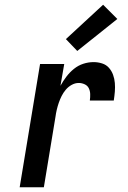

<svg xmlns="http://www.w3.org/2000/svg" viewBox="-20 -790 540 810"><path d="M63 0 149 -520H251L235 -428Q246 -448 260 -466.5Q274 -485 292 -499.5Q310 -514 331.5 -521Q353 -528 375 -528Q393 -528 410.5 -522.5Q428 -517 439.5 -504Q451 -491 457 -474.5Q463 -458 464.5 -440Q466 -422 464.5 -403.5Q463 -385 460 -366H359Q361 -380 360.5 -393.5Q360 -407 354.5 -418Q349 -429 337 -434.5Q325 -440 312 -440Q297 -440 282.5 -432Q268 -424 257.5 -411.5Q247 -399 240 -385Q233 -371 228 -356.5Q223 -342 219.5 -327Q216 -312 214 -297L165 0ZM306 -575 258 -625 415 -770 475 -710Z"/></svg>

Font: Iosevka SS04 Semibold Oblique
Style: Regular
Weight: 600
Italic angle: -9°
Monospace: yes
Designer: Belleve Invis
Foundry: Belleve Invis
Version: Version 19.0.0; ttfautohint (v1.8.4)